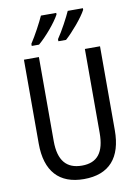

<svg xmlns="http://www.w3.org/2000/svg" viewBox="-101 -1010 788 1086"><g transform="rotate(-10 292.5 -466.5)"><path d="M453 -934V-943H366C351 -909 313 -837 284 -795V-783H328C368 -818 432 -893 453 -934ZM300 -934V-943H212C196 -907 160 -839 131 -795V-783H173C220 -823 277 -891 300 -934ZM511 -232V-714H424V-232C424 -121 383 -67 294 -67C206 -67 160 -119 160 -231V-714H74V-232C74 -73 150 10 292 10C438 10 511 -75 511 -232Z"/></g></svg>

Font: Noto Sans Myanmar UI Condensed
Style: Regular
Weight: 400
Width: 3
Designer: Monotype Design Team
Foundry: Monotype Imaging Inc.
Version: Version 2.103